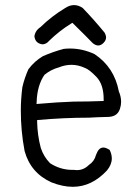

<svg xmlns="http://www.w3.org/2000/svg" viewBox="-20 -720 540 747"><path d="M340.8 -552.2Q352.1 -543 362.3 -543Q372.6 -543 382.6 -553Q392.6 -563 392.6 -574.2Q392.6 -583 386.7 -593.3Q346.2 -642.6 301.8 -689Q285.2 -700.2 268.1 -700.2Q250.5 -700.2 232.4 -688Q232.4 -688 232.4 -688Q181.2 -657.2 137.2 -614.3Q131.8 -610.8 127.4 -606.4Q116.7 -595.7 113.8 -579.1Q115.7 -564.5 123.5 -556.9Q131.3 -549.3 145.5 -547.4Q160.6 -548.3 171.4 -561.5Q210.4 -599.6 256.8 -628.4L261.7 -631.3Q320.3 -573.7 340.8 -552.2ZM252 -531.2Q239.7 -531.2 228 -529.8Q186 -518.6 147 -501.5Q113.8 -481.9 90.3 -450.2Q75.2 -416.5 66.9 -380.4Q61 -332.5 61 -291.3Q61 -250 64.5 -211.9Q67.9 -173.8 75.7 -132.3Q99.1 -47.4 179.7 -10.7Q224.1 6.8 263.2 6.8Q336.9 6.8 396 -56.6Q415 -79.6 415 -103.5Q415 -119.6 406.7 -136.7Q392.1 -146 382.3 -146Q372.6 -146 365.7 -138.9Q358.9 -131.8 353.5 -117.2Q347.2 -92.3 325.7 -78.1Q305.7 -58.1 278.8 -58.1Q272.9 -58.1 267.1 -59.1Q264.2 -59.1 261.2 -59.1Q214.8 -59.1 174.8 -85Q149.9 -110.4 138.7 -144.5Q125.5 -194.3 124.5 -246.1V-252.9Q228 -262.2 326.2 -262.2Q357.4 -264.2 399.9 -265.1Q430.2 -265.6 441.9 -286.1Q444.8 -291 446.8 -296.9Q451.2 -310.5 451.2 -324.2Q451.2 -343.8 442.4 -364.3Q424.8 -458 348.1 -509.3Q301.8 -531.2 252 -531.2ZM209.5 -458Q233.4 -467.8 258.5 -467.8Q283.7 -467.8 309.6 -456.1Q327.6 -449.7 355 -420.9Q383.3 -391.6 383.3 -334V-327.1Q321.3 -324.7 266.6 -324.7Q205.6 -322.8 122.1 -315.4L122.6 -323.2Q124.5 -387.2 152.8 -428.7Q178.2 -449.7 209.5 -458Z"/></svg>

Font: Bakudai
Style: ExtraLight
Weight: 200
Version: Version 1.48